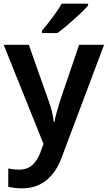

<svg xmlns="http://www.w3.org/2000/svg" viewBox="-20 -786 587 1046"><path d="M0 -542H137L245 -236Q256 -207 263 -178.5Q270 -150 273 -122H277Q281 -147 289.5 -177Q298 -207 307 -236L411 -542H547L316 72Q286 153 232 196.5Q178 240 100 240Q76 240 57.5 237.5Q39 235 25 232V132Q36 134 51.5 136Q67 138 84 138Q131 138 159 110.5Q187 83 201 42L217 -2ZM460 -756Q448 -742 427.5 -722Q407 -702 382.5 -680Q358 -658 334.5 -638.5Q311 -619 293 -606H209V-619Q225 -638 245 -663.5Q265 -689 284.5 -716.5Q304 -744 316 -766H460Z"/></svg>

Font: Noto Sans Tangsa SemiBold
Style: Regular
Weight: 600
Version: Version 1.504